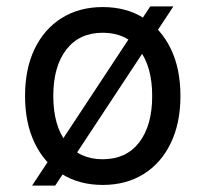

<svg xmlns="http://www.w3.org/2000/svg" viewBox="-20 -564 640 598"><path d="M300 12Q227 12 172.5 -22Q118 -56 88 -118.5Q58 -181 58 -265Q58 -350 88 -412Q118 -474 172.5 -508Q227 -542 300 -542Q373 -542 427.5 -508Q482 -474 512 -412Q542 -350 542 -265Q542 -181 512 -118.5Q482 -56 427.5 -22Q373 12 300 12ZM300 -68Q373 -68 413.5 -120.5Q454 -173 454 -265Q454 -357 413.5 -409.5Q373 -462 300 -462Q227 -462 186.5 -409.5Q146 -357 146 -265Q146 -173 186.5 -120.5Q227 -68 300 -68ZM80 14 448 -544H520L152 14Z"/></svg>

Font: Geist Mono
Style: Regular
Weight: 400
Monospace: yes
Designer: Basement.studio, Andrés Briganti, Mateo Zaragoza
Foundry: Basement.studio, Vercel, Andrés Briganti, Guido Ferreyra, Mateo Zaragoza
Version: Version 1.500; ttfautohint (v1.8.4.7-5d5b)